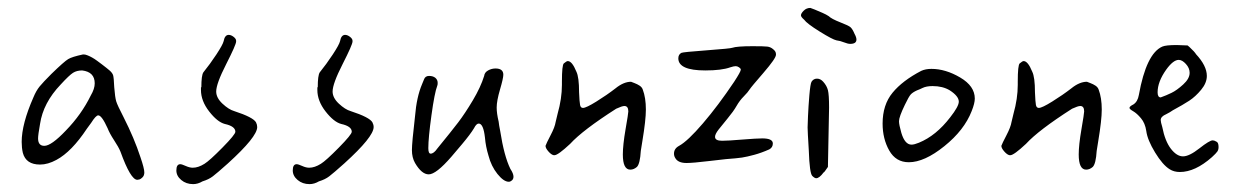

<svg xmlns="http://www.w3.org/2000/svg" viewBox="-20 -555 3101 480"><path d="M340.8 -124Q340.8 -133.8 331.1 -162.1Q315.4 -210 289.1 -261.7Q273.4 -292 270.5 -301.8Q267.6 -311.5 265.6 -336.9Q264.6 -361.3 262.7 -367.2Q260.7 -373 253.9 -378.9Q252.9 -379.9 246.1 -385.3Q239.3 -390.6 234.9 -394Q230.5 -397.5 223.1 -402.8Q215.8 -408.2 210.4 -411.1Q205.1 -414.1 199.2 -416.5Q193.4 -418.9 189.5 -418.9Q188.5 -418.9 187.5 -418.9Q160.2 -413.1 150.4 -407.2Q140.6 -401.4 108.4 -370.1Q87.9 -349.6 79.1 -338.9Q70.3 -328.1 63.5 -311.5Q34.2 -245.1 34.2 -200.2Q34.2 -185.5 37.1 -172.9Q44.9 -143.6 80.1 -143.6Q99.6 -143.6 121.1 -155.3Q159.2 -175.8 197.3 -233.4Q201.2 -238.3 208 -248Q219.7 -266.6 225.6 -266.6Q234.4 -266.6 249 -234.4Q253.9 -221.7 265.1 -204.6Q276.4 -187.5 281.2 -175.8Q306.6 -105.5 323.2 -105.5Q325.2 -105.5 328.6 -106.4Q332 -107.4 336.4 -111.8Q340.8 -116.2 340.8 -124ZM75.2 -209Q75.2 -217.8 80.1 -245.1Q87.9 -297.9 131.8 -343.8Q153.3 -367.2 162.6 -373Q171.9 -378.9 185.5 -378.9Q185.5 -378.9 185.5 -378.9Q216.8 -375 216.8 -346.7Q216.8 -333 207 -316.4Q183.6 -268.6 144.5 -228.5Q108.4 -190.4 90.8 -190.4Q75.2 -190.4 75.2 -209Z M570.3 -451.2Q570.3 -452.1 570.3 -453.1Q570.3 -458 564 -462.9Q557.6 -467.8 551.8 -467.8Q542 -467.8 539.1 -452.1Q537.1 -443.4 521 -418.9Q504.9 -394.5 488.3 -374Q483.4 -366.2 483.4 -336.9Q483.4 -336.9 482.4 -336.9Q482.4 -334 482.4 -330.1Q482.4 -302.7 502.9 -276.4Q523.4 -250 542 -245.1Q568.4 -239.3 568.4 -225.6Q568.4 -218.8 536.1 -186Q503.9 -153.3 491.2 -145.5Q475.6 -135.7 461.9 -135.7Q454.1 -135.7 444.3 -140.1Q434.6 -144.5 430.7 -144.5Q420.9 -144.5 420.9 -128.9Q420.9 -115.2 433.1 -105Q445.3 -94.7 462.9 -94.7Q474.6 -94.7 486.3 -101.6Q502 -106.4 512.2 -114.3Q522.5 -122.1 549.8 -146.5Q623 -212.9 623 -237.3Q623 -243.2 620.1 -249Q613.3 -261.7 565.4 -277.3Q551.8 -281.2 536.1 -295.9Q520.5 -310.5 520.5 -326.2Q520.5 -345.7 545.4 -394.5Q570.3 -443.4 570.3 -451.2Z M861.3 -451.2Q861.3 -452.1 861.3 -453.1Q861.3 -458 855 -462.9Q848.6 -467.8 842.8 -467.8Q833 -467.8 830.1 -452.1Q828.1 -443.4 812 -418.9Q795.9 -394.5 779.3 -374Q774.4 -366.2 774.4 -336.9Q774.4 -336.9 773.4 -336.9Q773.4 -334 773.4 -330.1Q773.4 -302.7 793.9 -276.4Q814.5 -250 833 -245.1Q859.4 -239.3 859.4 -225.6Q859.4 -218.8 827.1 -186Q794.9 -153.3 782.2 -145.5Q766.6 -135.7 752.9 -135.7Q745.1 -135.7 735.4 -140.1Q725.6 -144.5 721.7 -144.5Q711.9 -144.5 711.9 -128.9Q711.9 -115.2 724.1 -105Q736.3 -94.7 753.9 -94.7Q765.6 -94.7 777.3 -101.6Q793 -106.4 803.2 -114.3Q813.5 -122.1 840.8 -146.5Q914.1 -212.9 914.1 -237.3Q914.1 -243.2 911.1 -249Q904.3 -261.7 856.4 -277.3Q842.8 -281.2 827.1 -295.9Q811.5 -310.5 811.5 -326.2Q811.5 -345.7 836.4 -394.5Q861.3 -443.4 861.3 -451.2Z M1221.7 -286.1Q1221.7 -302.7 1230 -331.1Q1238.3 -359.4 1238.3 -368.2Q1238.3 -383.8 1218.8 -383.8Q1209 -383.8 1200.2 -378.9Q1191.4 -374 1190.4 -365.2Q1181.6 -336.9 1162.1 -304.2Q1142.6 -271.5 1125.5 -249Q1108.4 -226.6 1073.2 -183.6Q1064.5 -170.9 1056.6 -170.9Q1050.8 -170.9 1050.8 -184.6Q1050.8 -210 1058.6 -266.6Q1066.4 -323.2 1073.2 -340.8Q1074.2 -342.8 1074.2 -347.7Q1074.2 -355.5 1068.4 -360.4Q1062.5 -365.2 1052.7 -365.2Q1043 -365.2 1040 -356.4Q1038.1 -352.5 1035.2 -344.7Q1021.5 -312.5 1017.6 -264.6Q1009.8 -198.2 1009.8 -179.7Q1009.8 -161.1 1017.6 -147.5Q1034.2 -119.1 1051.8 -119.1Q1070.3 -119.1 1108.4 -163.1Q1114.3 -169.9 1135.3 -194.8Q1156.2 -219.7 1165 -234.4Q1170.9 -246.1 1176.8 -246.1Q1188.5 -246.1 1192.4 -210.9Q1194.3 -188.5 1201.2 -166Q1208 -139.6 1223.6 -120.1Q1239.3 -100.6 1252 -100.6Q1255.9 -100.6 1259.8 -104Q1263.7 -107.4 1263.7 -113.3Q1263.7 -121.1 1255.9 -132.8Q1240.2 -165 1230.5 -227.5Q1227.5 -242.2 1226.6 -251Q1221.7 -271.5 1221.7 -286.1Z M1427.7 -324.2Q1427.7 -362.3 1420.9 -376Q1410.2 -402.3 1399.4 -402.3Q1396.5 -402.3 1389.6 -396.5Q1384.8 -392.6 1384.8 -350.6Q1384.8 -346.7 1384.8 -342.8Q1384.8 -308.6 1374 -270.5Q1371.1 -256.8 1369.1 -250Q1367.2 -237.3 1356.4 -216.8Q1345.7 -196.3 1343.8 -190.4Q1343.8 -184.6 1351.1 -176.3Q1358.4 -168 1364.3 -167H1366.2Q1375 -167 1405.3 -195.3Q1436.5 -229.5 1520.5 -283.2Q1535.2 -290 1541 -290Q1550.8 -290 1550.8 -276.4Q1550.8 -271.5 1543.9 -231.9Q1537.1 -192.4 1537.1 -168.9Q1537.1 -130.9 1555.7 -130.9Q1564.5 -130.9 1572.3 -137.7Q1580.1 -145.5 1582 -177.7Q1583 -185.5 1585.9 -202.1Q1594.7 -254.9 1594.7 -281.2Q1594.7 -310.5 1586.9 -331.1Q1585 -336.9 1579.1 -340.8Q1573.2 -344.7 1566.4 -347.2Q1559.6 -349.6 1557.6 -350.6Q1539.1 -350.6 1518.6 -334Q1497.1 -317.4 1471.2 -301.3Q1445.3 -285.2 1437.5 -285.2Q1431.6 -285.2 1430.2 -292.5Q1428.7 -299.8 1427.7 -324.2Z M1785.2 -203.1Q1767.6 -203.1 1767.6 -212.9Q1767.6 -219.7 1776.4 -231Q1785.2 -242.2 1799.3 -259.3Q1813.5 -276.4 1821.3 -290Q1829.1 -303.7 1839.4 -314Q1849.6 -324.2 1854.5 -332Q1857.4 -336.9 1888.7 -373Q1919.9 -409.2 1919.9 -418Q1919.9 -418.9 1919.9 -419.9Q1919.9 -426.8 1912.1 -432.6Q1906.2 -437.5 1898.4 -438.5Q1890.6 -439.5 1861.3 -439.5Q1822.3 -439.5 1810.5 -435.5Q1805.7 -433.6 1746.6 -429.2Q1687.5 -424.8 1683.6 -422.9Q1675.8 -418.9 1675.8 -409.2Q1675.8 -378.9 1743.2 -378.9Q1784.2 -378.9 1805.7 -386.7Q1814.5 -389.6 1819.3 -389.6Q1823.2 -389.6 1827.6 -386.7Q1832 -383.8 1832 -380.9Q1832 -376 1815.4 -350.6Q1775.4 -291 1737.3 -246.6Q1699.2 -202.1 1677.7 -190.4Q1665 -183.6 1665 -170.9Q1665 -165 1668 -160.2Q1674.8 -147.5 1696.3 -147.5Q1711.9 -147.5 1752 -152.3Q1768.6 -154.3 1794.9 -157.2Q1822.3 -159.2 1835 -161.1Q1847.7 -163.1 1865.7 -168Q1883.8 -172.9 1903.3 -181.6Q1912.1 -186.5 1912.1 -196.3Q1912.1 -209 1885.7 -209Q1872.1 -209 1835.9 -206.1Q1799.8 -203.1 1785.2 -203.1Z M1990.2 -505.9Q1997.1 -496.1 2029.3 -476.1Q2061.5 -456.1 2071.3 -454.1Q2080.1 -453.1 2089.8 -449.2Q2099.6 -445.3 2105.5 -445.3Q2121.1 -445.3 2121.1 -456.1Q2121.1 -461.9 2116.2 -470.7Q2111.3 -482.4 2106.4 -486.8Q2101.6 -491.2 2081.1 -499Q2058.6 -507.8 2051.8 -514.6Q2045.9 -518.6 2036.1 -522.9Q2026.4 -527.3 2016.6 -531.2Q2006.8 -535.2 2005.9 -535.2Q1996.1 -535.2 1989.3 -528.3Q1982.4 -521.5 1982.4 -516.6Q1982.4 -512.7 1990.2 -505.9ZM2038.1 -350.6Q2031.2 -358.4 2022.5 -358.4Q2013.7 -358.4 2008.8 -350.6Q2005.9 -345.7 2003.4 -316.9Q2001 -288.1 2000 -264.6Q1999 -241.2 1999 -236.3Q1999 -227.5 2002 -178.7Q2003.9 -122.1 2010.7 -115.2Q2016.6 -109.4 2020.5 -109.4Q2028.3 -109.4 2039.1 -124Q2040 -123 2049.8 -137.7Q2052.7 -267.6 2052.7 -286.1Q2052.7 -318.4 2049.8 -329.6Q2046.9 -340.8 2038.1 -350.6Z M2308.6 -382.8Q2293.9 -382.8 2283.2 -377.9Q2236.3 -353.5 2211.4 -323.2Q2186.5 -293 2186.5 -246.1Q2186.5 -208 2203.1 -178.7Q2219.7 -149.4 2252 -149.4Q2291 -149.4 2340.8 -189.5Q2390.6 -229.5 2409.2 -277.3Q2417 -296.9 2417 -308.6Q2417 -339.8 2380.4 -361.3Q2343.8 -382.8 2308.6 -382.8ZM2355.5 -261.7Q2320.3 -215.8 2277.3 -198.2Q2265.6 -193.4 2258.8 -193.4Q2242.2 -193.4 2233.4 -222.7Q2227.5 -243.2 2227.5 -252Q2227.5 -262.7 2242.2 -293Q2252 -313.5 2256.8 -318.8Q2261.7 -324.2 2272.5 -329.1Q2280.3 -332 2286.1 -335Q2295.9 -339.8 2311.5 -339.8Q2336.9 -339.8 2354.5 -329.1Q2377 -314.5 2377 -300.8Q2377 -289.1 2355.5 -261.7Z M2567.4 -324.2Q2567.4 -362.3 2560.5 -376Q2549.8 -402.3 2539.1 -402.3Q2536.1 -402.3 2529.3 -396.5Q2524.4 -392.6 2524.4 -350.6Q2524.4 -346.7 2524.4 -342.8Q2524.4 -308.6 2513.7 -270.5Q2510.7 -256.8 2508.8 -250Q2506.8 -237.3 2496.1 -216.8Q2485.4 -196.3 2483.4 -190.4Q2483.4 -184.6 2490.7 -176.3Q2498 -168 2503.9 -167H2505.9Q2514.6 -167 2544.9 -195.3Q2576.2 -229.5 2660.2 -283.2Q2674.8 -290 2680.7 -290Q2690.4 -290 2690.4 -276.4Q2690.4 -271.5 2683.6 -231.9Q2676.8 -192.4 2676.8 -168.9Q2676.8 -130.9 2695.3 -130.9Q2704.1 -130.9 2711.9 -137.7Q2719.7 -145.5 2721.7 -177.7Q2722.7 -185.5 2725.6 -202.1Q2734.4 -254.9 2734.4 -281.2Q2734.4 -310.5 2726.6 -331.1Q2724.6 -336.9 2718.8 -340.8Q2712.9 -344.7 2706.1 -347.2Q2699.2 -349.6 2697.3 -350.6Q2678.7 -350.6 2658.2 -334Q2636.7 -317.4 2610.8 -301.3Q2585 -285.2 2577.1 -285.2Q2571.3 -285.2 2569.8 -292.5Q2568.4 -299.8 2567.4 -324.2Z M3011.7 -204.1Q3003.9 -204.1 2978.5 -184.1Q2953.1 -164.1 2937.5 -164.1Q2921.9 -164.1 2907.2 -183.1Q2892.6 -202.1 2885.7 -237.3Q2881.8 -250 2881.8 -254.9Q2881.8 -263.7 2895.5 -269.5Q2905.3 -274.4 2912.1 -279.3Q2937.5 -293 2953.1 -303.2Q2968.8 -313.5 2982.9 -330.6Q2997.1 -347.7 2997.1 -365.2Q2997.1 -390.6 2969.7 -419.9Q2969.7 -420.9 2964.4 -426.8Q2959 -432.6 2953.6 -437.5Q2948.2 -442.4 2948.2 -441.4Q2921.9 -442.4 2921.9 -442.4Q2894.5 -442.4 2885.7 -438.5Q2845.7 -420.9 2827.1 -317.4Q2824.2 -300.8 2813.5 -293.9Q2803.7 -289.1 2803.7 -285.2Q2803.7 -282.2 2813 -276.9Q2822.3 -271.5 2832.5 -259.3Q2842.8 -247.1 2845.7 -227.5Q2848.6 -205.1 2867.7 -173.8Q2886.7 -142.6 2904.3 -131.8Q2915 -125 2929.7 -125Q2967.8 -125 3009.8 -162.1Q3020.5 -171.9 3023.4 -176.3Q3026.4 -180.7 3026.4 -187.5Q3026.4 -199.2 3020.5 -201.2Q3015.6 -204.1 3011.7 -204.1ZM2926.8 -405.3Q2935.5 -405.3 2944.8 -395Q2954.1 -384.8 2954.1 -373Q2954.1 -358.4 2938 -343.8Q2921.9 -329.1 2908.7 -322.8Q2895.5 -316.4 2881.8 -311.5Q2874 -311.5 2874 -324.2Q2874 -350.6 2895.5 -380.9Q2913.1 -405.3 2926.8 -405.3Z"/></svg>

Font: 辰宇落雁體 Thin Monospaced
Style: Regular
Weight: 100
Designer: Written by Liu, Wei-Chen; Created by Wang, Li-Yu.
Version: Version 1.000